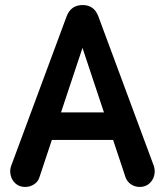

<svg xmlns="http://www.w3.org/2000/svg" viewBox="-20 -730 652 760"><path d="M80 10Q56 10 41 -4Q26 -18 22 -37.5Q18 -57 24 -73L244 -666Q253 -689 269 -699.5Q285 -710 307 -710Q329 -710 344.5 -699.5Q360 -689 369 -666L589 -73Q595 -55 590.5 -36Q586 -17 571 -3.5Q556 10 533 10Q514 10 498.5 -0.5Q483 -11 477 -28L292 -584H321L136 -28Q131 -11 115 -0.5Q99 10 80 10ZM134 -176V-285H469V-176Z"/></svg>

Font: National Park SemiBold
Style: Regular
Weight: 600
Designer: Andrea Herstowski, Ben Hoepner
Version: Version 1.009